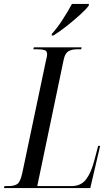

<svg xmlns="http://www.w3.org/2000/svg" viewBox="-48 -954 564 974"><path d="M-28 0 -25 -10H-6Q23 -10 39 -20Q55 -30 65 -76L185 -646Q191 -667 191 -679Q191 -696 177.5 -700Q164 -704 142 -704H121L124 -714H366L364 -704H344Q316 -704 299 -694Q282 -684 275 -651L141 -10H315Q363 -10 389 -44.5Q415 -79 431 -142L450 -214H460L410 0ZM215 -782Q242 -812 269 -853.5Q296 -895 317 -934H403L402 -925Q388 -906 357 -878Q326 -850 290 -821.5Q254 -793 223 -774H214Z"/></svg>

Font: Noto Serif Display ExtraCondensed
Style: Italic
Weight: 400
Width: 2
Italic angle: -12°
Designer: Monotype Design Team
Foundry: Monotype Imaging Inc.
Version: Version 2.009